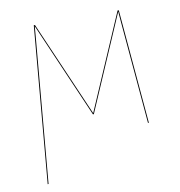

<svg xmlns="http://www.w3.org/2000/svg" viewBox="-80 -591 803 856"><g transform="rotate(-10 321.5 -162.5)"><path d="M514.1 -517.2H508.7L322.1 -85.3L134.7 -517.2H129.3L67.3 191.6L71.3 191.1L129.3 -468.9C130.6 -484.1 131.7 -499.2 132.8 -512.1L320.1 -80.2H324.1L510.6 -512C511.7 -499.1 512.9 -484.1 514.1 -468.9L555.1 0H559.1Z"/></g></svg>

Font: Fira Sans Four
Style: Regular
Weight: 100
Designer: Carrois Corporate & Edenspiekermann AG
Foundry: Carrois Corporate GbR & Edenspiekermann AG
Version: Version 4.203;PS 004.203;hotconv 1.0.88;makeotf.lib2.5.64775